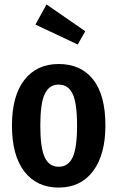

<svg xmlns="http://www.w3.org/2000/svg" viewBox="-20 -832 530 867"><path d="M456 -265Q456 -133 400 -59Q344 15 245 15Q146 15 90 -57.5Q34 -130 34 -265Q34 -399 90 -471Q146 -543 245 -543Q345 -543 400.5 -473Q456 -403 456 -265ZM162 -265Q162 -164 182 -121.5Q202 -79 245 -79Q288 -79 308 -121.5Q328 -164 328 -265Q328 -366 308 -408Q288 -450 245 -450Q202 -450 182 -407.5Q162 -365 162 -265ZM365 -691 331 -631 140 -721 190 -812Z"/></svg>

Font: Fira Sans Compressed Medium
Style: Regular
Weight: 500
Width: 1
Designer: bBox Type GmbH & Carrois Corporate GbR & Edenspiekermann AG
Foundry: bBox Type GmbH & Carrois Corporate GbR & Edenspiekermann AG
Version: Version 4.301